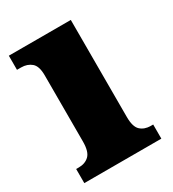

<svg xmlns="http://www.w3.org/2000/svg" viewBox="-138 -616 628 695"><g transform="rotate(-30 176.5 -268.0)"><path d="M11 0V-59H22Q49 -59 65.5 -75Q82 -91 82 -133V-410Q82 -448 65 -462.5Q48 -477 22 -477H5V-536H264V-130Q264 -89 280.5 -74Q297 -59 323 -59H333V0Z"/></g></svg>

Font: Noto Serif Thai SemiCondensed Black
Style: Regular
Weight: 900
Width: 4
Designer: Monotype Design Team
Foundry: Monotype Imaging Inc.
Version: Version 2.002; ttfautohint (v1.8.4.7-5d5b)